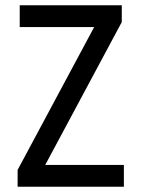

<svg xmlns="http://www.w3.org/2000/svg" viewBox="-20 -710 538 730"><path d="M47 -64 338 -607H55V-690H443V-626L152 -83H451V0H47Z"/></svg>

Font: Radio Canada Condensed
Style: Regular
Weight: 400
Width: 3
Designer: Charles Daoud, Etienne Aubert Bonn, Alexandre Saumier Demers, Jacques Le Bailly
Foundry: Radio-Canada
Version: Version 2.104; ttfautohint (v1.8.4.7-5d5b);gftools[0.9.28.de